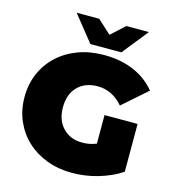

<svg xmlns="http://www.w3.org/2000/svg" viewBox="-132 -1026 1034 1150"><g transform="rotate(15 384.5 -451.0)"><path d="M725 -73Q693 -51 656 -34.5Q619 -18 579.5 -6.5Q540 5 499.5 10.5Q459 16 420 16Q335 16 263.5 -11Q192 -38 140 -86.5Q88 -135 58.5 -202Q29 -269 29 -350Q29 -431 58.5 -498Q88 -565 140.5 -613.5Q193 -662 265.5 -689Q338 -716 425 -716Q529 -716 610 -681.5Q691 -647 745 -581L594 -448Q528 -525 437 -525Q359 -525 313 -478Q267 -431 267 -350Q267 -271 312.5 -223Q358 -175 434 -175Q479 -175 520 -192V-369H725ZM520 -758H328L200 -918H340L424 -841L508 -918H648Z"/></g></svg>

Font: Montserrat-Alt1 Black
Style: Regular
Weight: 900
Designer: Differentunic
Foundry: Differentunic
Version: Version 7.222